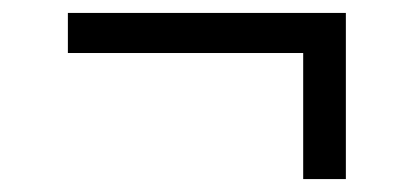

<svg xmlns="http://www.w3.org/2000/svg" viewBox="-20 -381 640 297"><path d="M449 -104V-299H85V-361H515V-104Z"/></svg>

Font: Source Code Pro
Style: Regular
Weight: 400
Monospace: yes
Designer: Paul D. Hunt, Teo Tuominen
Foundry: Adobe Systems Incorporated
Version: Version 2.030;PS 1.000;hotconv 16.6.51;makeotf.lib2.5.65220